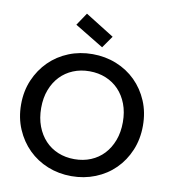

<svg xmlns="http://www.w3.org/2000/svg" viewBox="-98 -1011 981 1102"><g transform="rotate(10 392.0 -460.0)"><path d="M747 -349Q747 -271 719.5 -205.5Q692 -140 644 -92.5Q596 -45 531 -19Q466 7 392 7Q318 7 253.5 -19Q189 -45 141 -92.5Q93 -140 65 -205.5Q37 -271 37 -349Q37 -427 65 -492Q93 -557 141 -604.5Q189 -652 253.5 -678Q318 -704 392 -704Q466 -704 531 -678Q596 -652 644 -604.5Q692 -557 719.5 -492Q747 -427 747 -349ZM154 -349Q154 -290 172 -242.5Q190 -195 221.5 -161.5Q253 -128 296.5 -110Q340 -92 392 -92Q444 -92 487.5 -110Q531 -128 562.5 -161.5Q594 -195 612 -242.5Q630 -290 630 -349Q630 -408 612 -455Q594 -502 562.5 -535Q531 -568 487.5 -586Q444 -604 392 -604Q340 -604 296.5 -586Q253 -568 221.5 -535Q190 -502 172 -455Q154 -408 154 -349ZM319 -927 487 -822 438 -752 270 -854Z"/></g></svg>

Font: SVN-Poppins Medium
Style: Regular
Weight: 500
Designer: Ninad Kale (Devanagari), Jonny Pinhorn (Latin)
Foundry: Indian Type Foundry
Version: Version 3.002 2017; ttfautohint (v1.8.3)